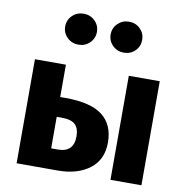

<svg xmlns="http://www.w3.org/2000/svg" viewBox="-87 -882 933 965"><g transform="rotate(10 379.5 -399.5)"><path d="M495 -182Q495 -94 433 -47Q371 0 270 0H61V-531H219V-366H246Q375 -366 435 -319.5Q495 -273 495 -182ZM540 -531H698V0H540ZM334 -185Q334 -226 313.5 -245.5Q293 -265 244 -265H219V-104H253Q334 -104 334 -185ZM344 -720Q344 -687 320.5 -664Q297 -641 263 -641Q229 -641 205.5 -664Q182 -687 182 -720Q182 -753 205.5 -776Q229 -799 263 -799Q297 -799 320.5 -776Q344 -753 344 -720ZM575 -720Q575 -687 552 -664Q529 -641 494 -641Q461 -641 437.5 -664Q414 -687 414 -720Q414 -753 437.5 -776Q461 -799 494 -799Q529 -799 552 -776Q575 -753 575 -720Z"/></g></svg>

Font: Fira Sans BGR
Style: Bold
Weight: 700
Designer: bBox Type GmbH & Carrois Corporate GbR & Edenspiekermann AG
Foundry: bBox Type GmbH & Carrois Corporate GbR & Edenspiekermann AG
Version: Version 4.301